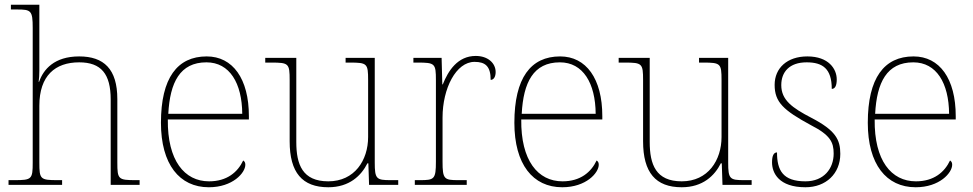

<svg xmlns="http://www.w3.org/2000/svg" viewBox="-20 -780 4106 810"><path d="M16 0H242V-20H223C150 -20 146 -24 146 -94V-334C146 -461 213 -517 314 -517C407 -517 447 -468 447 -360V0H569V-20H552C479 -20 475 -24 475 -94V-362C475 -489 418 -542 314 -542C209 -542 163 -487 145 -435H143C145 -447 146 -465 146 -482V-760H26V-740H51C111 -740 118 -736 118 -662V-94C118 -24 114 -20 41 -20H16Z M861 10C962 10 1015 -51 1015 -85C1015 -94 1012 -99 1006 -103C983 -54 938 -15 862 -15C758 -15 686 -103 688 -276H1030V-290C1030 -448 962 -542 852 -542C728 -542 659 -451 659 -262C659 -87 737 10 861 10ZM1002 -300H690C697 -432 739 -517 851 -517C949 -517 1001 -429 1002 -300Z M1365 10C1454 10 1504 -39 1530 -91H1534L1537 0H1660V-20H1628C1568 -20 1561 -25 1561 -94V-536H1438V-516H1456C1529 -516 1533 -512 1533 -442V-202C1533 -104 1476 -15 1365 -15C1256 -15 1230 -86 1230 -181V-536H1099V-516H1125C1198 -516 1202 -512 1202 -442V-184C1202 -52 1255 10 1365 10Z M1730 0H1949V-20H1914C1854 -20 1847 -24 1847 -98V-284C1847 -407 1904 -519 1982 -519C2027 -519 2050 -501 2050 -443C2064 -443 2071 -458 2071 -476C2071 -514 2038 -544 1987 -544C1911 -544 1871 -482 1848 -424H1846L1843 -536H1724V-516H1742C1815 -516 1819 -512 1819 -442V-98C1819 -24 1812 -20 1752 -20H1730Z M2352 10C2453 10 2506 -51 2506 -85C2506 -94 2503 -99 2497 -103C2474 -54 2429 -15 2353 -15C2249 -15 2177 -103 2179 -276H2521V-290C2521 -448 2453 -542 2343 -542C2219 -542 2150 -451 2150 -262C2150 -87 2228 10 2352 10ZM2493 -300H2181C2188 -432 2230 -517 2342 -517C2440 -517 2492 -429 2493 -300Z M2856 10C2945 10 2995 -39 3021 -91H3025L3028 0H3151V-20H3119C3059 -20 3052 -25 3052 -94V-536H2929V-516H2947C3020 -516 3024 -512 3024 -442V-202C3024 -104 2967 -15 2856 -15C2747 -15 2721 -86 2721 -181V-536H2590V-516H2616C2689 -516 2693 -512 2693 -442V-184C2693 -52 2746 10 2856 10Z M3378 10C3464 10 3525 -47 3525 -131C3525 -191 3505 -230 3403 -283C3322 -325 3276 -358 3276 -421C3276 -476 3310 -517 3383 -517C3450 -517 3489 -491 3489 -405C3503 -405 3510 -419 3510 -445C3510 -489 3476 -542 3386 -542C3301 -542 3248 -493 3248 -422C3248 -349 3285 -315 3401 -252C3483 -210 3497 -180 3497 -132C3497 -69 3456 -15 3378 -15C3283 -15 3258 -61 3258 -137C3244 -137 3237 -123 3237 -95C3237 -50 3266 10 3378 10Z M3843 10C3944 10 3997 -51 3997 -85C3997 -94 3994 -99 3988 -103C3965 -54 3920 -15 3844 -15C3740 -15 3668 -103 3670 -276H4012V-290C4012 -448 3944 -542 3834 -542C3710 -542 3641 -451 3641 -262C3641 -87 3719 10 3843 10ZM3984 -300H3672C3679 -432 3721 -517 3833 -517C3931 -517 3983 -429 3984 -300Z"/></svg>

Font: Noto Serif Georgian Thin
Style: Regular
Weight: 100
Designer: Monotype Design Team, Akaki Razmadze
Foundry: Google LLC
Version: Version 2.003